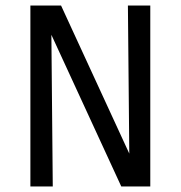

<svg xmlns="http://www.w3.org/2000/svg" viewBox="-20 -675 654 695"><path d="M166 -549 171 0H90V-655H201L448 -119L443 -655H524V0H419Z"/></svg>

Font: Intel One Mono
Style: Regular
Weight: 400
Monospace: yes
Designer: Fred Shallcrass
Foundry: Frere-Jones Type LLC
Version: Version 1.400;hotconv 1.1.0;makeotfexe 2.6.0;FJTRelease1.4